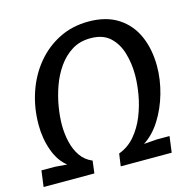

<svg xmlns="http://www.w3.org/2000/svg" viewBox="-107 -848 967 957"><g transform="rotate(-15 376.0 -369.5)"><path d="M409 -64Q458 -82 492 -122Q526 -162 547 -214Q568 -266 577.5 -320.5Q587 -375 587 -423Q587 -481 571.5 -534.5Q556 -588 519.5 -622Q483 -656 419 -656Q364 -656 323 -630.5Q282 -605 252.5 -563Q223 -521 205 -470.5Q187 -420 178.5 -369Q170 -318 170 -275Q170 -229 180 -186.5Q190 -144 212 -112Q234 -80 272 -64L264 0H2L13 -83H80L145 -78Q103 -110 80.5 -172Q58 -234 58 -305Q58 -393 84.5 -471.5Q111 -550 160.5 -610Q210 -670 278.5 -704.5Q347 -739 431 -739Q522 -739 583 -699.5Q644 -660 674 -591.5Q704 -523 704 -436Q704 -367 684 -296.5Q664 -226 627.5 -168Q591 -110 541 -78L608 -83H674L663 0H400Z"/></g></svg>

Font: Rosario SemiBold
Style: Italic
Weight: 600
Italic angle: -8.05°
Designer: Hector Gatti
Foundry: Omnibus Type
Version: Version 1.101; ttfautohint (v1.8.1.43-b0c9)